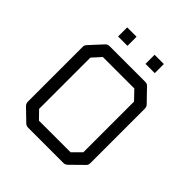

<svg xmlns="http://www.w3.org/2000/svg" viewBox="-186 -840 911 911"><g transform="rotate(45 270.0 -384.5)"><path d="M122 -494V-150L161 -110H373L416 -153V-493L373 -538H162ZM70 -526 127 -588Q135 -597 149 -597H386Q401 -597 408 -588L468 -526Q476 -518 476 -505V-140Q476 -126 467 -119L406 -59Q397 -50 385 -50H149Q136 -50 128 -58L69 -115Q60 -124 60 -137V-506Q60 -516 70 -526ZM144 -719H207V-658H144ZM328 -719H390V-658H328Z"/></g></svg>

Font: 3270 Nerd Font Mono
Style: Regular
Weight: 400
Monospace: yes
Version: Version 3.0.1;Nerd Fonts 3.0.0